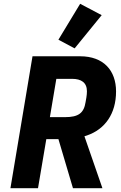

<svg xmlns="http://www.w3.org/2000/svg" viewBox="-20 -996 640 1016"><path d="M225.1 -259.9H289.1L366.1 0H522L426.8 -274.9L440 -279.1C535.9 -312.1 594.1 -394.2 594.1 -512.1C594.1 -622.9 528.1 -698.2 404.1 -698.2H152L35.2 0H181.1ZM244 -376.1 278.1 -578.8H361.2C410.2 -578.8 440 -558.9 440 -513.1C440 -502.8 438.9 -491.8 437.1 -480.1L432.9 -456C424 -398.1 396 -376.1 323.9 -376.1ZM289.1 -785.9 375 -740.1 518.1 -915.8 404.1 -975.9Z"/></svg>

Font: Margiela Mono Italic Bold It
Style: Regular
Weight: 700
Designer: Mike Abbink, Paul van der Laan, Pieter van Rosmalen
Foundry: Bold Monday
Version: Version 2.003 2021